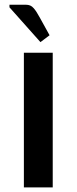

<svg xmlns="http://www.w3.org/2000/svg" viewBox="-20 -812 332 832"><path d="M21 -780.3V-791.5H91.8Q102.5 -791.5 110.8 -788.1Q119.1 -784.7 126.5 -775.9Q133.8 -767.1 138.9 -759Q144 -751 153.3 -734.4Q155.3 -731 156.2 -729L194.8 -659.2L155.3 -629.4ZM83.5 0V-583.5H208.5V0Z"/></svg>

Font: Resagnicto
Style: Bold
Weight: 700
Version: Version 0.9991